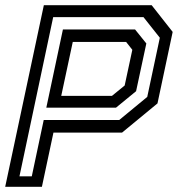

<svg xmlns="http://www.w3.org/2000/svg" viewBox="-32 -720 686 740"><path d="M-12 0 137 -700H552.5L633.5 -597L575 -321.5L438.5 -209H174L129.5 0ZM43 -40.5H90.5L136.5 -257.5H427.5L535.5 -346.5L584 -574.5L521 -654H173ZM204 -350.5H399.5L448.5 -390.5L478 -528L454 -558.5H248.5ZM146.5 -305 210.5 -606.5H488.5L532 -552.5L492.5 -368.5L415 -305Z"/></svg>

Font: Tourney Thin Medium
Style: Italic
Weight: 500
Italic angle: -12°
Version: Version 1.015